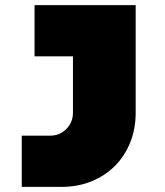

<svg xmlns="http://www.w3.org/2000/svg" viewBox="-20 -720 645 750"><path d="M65 -190H175Q213 -190 239 -216Q265 -242 265 -280V-500H115V-700H510V-280Q510 -216 488.5 -163Q467 -110 428.5 -71.5Q390 -33 337 -11.5Q284 10 220 10H65Z"/></svg>

Font: Imperial One
Style: Regular
Weight: 400
Designer: Jovanny Lemonad
Foundry: Jovanny Lemonad
Version: Version 1.000